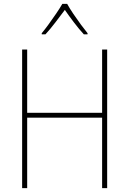

<svg xmlns="http://www.w3.org/2000/svg" viewBox="-20 -969 665 989"><path d="M532 0H506V-363H120V0H94V-714H120V-388H506V-714H532ZM326 -949Q338 -927 357.5 -898Q377 -869 397 -842Q417 -815 431 -798V-792H412Q387 -819 360.5 -854Q334 -889 314 -918Q293 -890 266 -854.5Q239 -819 214 -792H195V-798Q211 -817 231 -844.5Q251 -872 270 -900Q289 -928 301 -949Z"/></svg>

Font: Noto Sans SemiCondensed Thin
Style: Regular
Weight: 100
Width: 4
Designer: Monotype Design Team
Foundry: Monotype Imaging Inc.
Version: Version 2.013; ttfautohint (v1.8.4.7-5d5b)